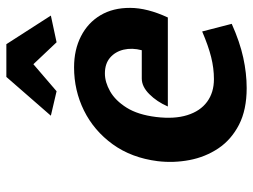

<svg xmlns="http://www.w3.org/2000/svg" viewBox="-116 -667 796 604"><g transform="rotate(-90 282.0 -365.0)"><path d="M307 13Q238.5 13 191.5 -11.2Q144.5 -35.5 117.2 -76.2Q90 -117 80.5 -166.8Q71 -216.5 77 -267Q87.5 -349.5 130.2 -408.5Q173 -467.5 236.2 -498.8Q299.5 -530 372 -530Q427.5 -530 470 -508.2Q512.5 -486.5 536 -447Q559.5 -407.5 559.2 -353.5Q559 -299.5 529 -235H249Q264 -269.5 287.8 -293.2Q311.5 -317 337 -317H426Q434 -347.5 427.8 -374Q421.5 -400.5 402.5 -416.8Q383.5 -433 353 -433Q325.5 -433 296.5 -416.5Q267.5 -400 245.2 -364.5Q223 -329 216 -272Q209 -214.5 221.8 -173.8Q234.5 -133 263.8 -111.5Q293 -90 335 -90Q369.5 -90 404.5 -98.8Q439.5 -107.5 485 -127L509 -34Q452 -8.5 402.8 2.2Q353.5 13 307 13ZM297 -585 220 -603 342 -743H445L535 -603L451 -585L382 -658Z"/></g></svg>

Font: Expletus Sans
Style: Bold Italic
Weight: 700
Italic angle: -7°
Version: Version 7.500